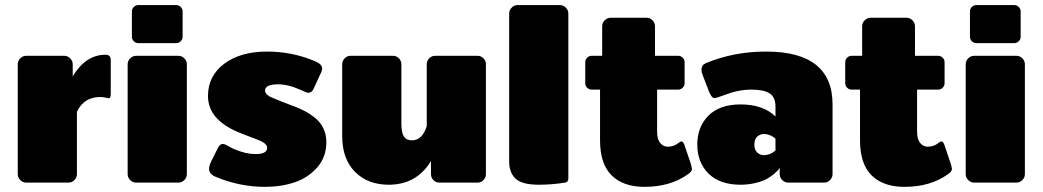

<svg xmlns="http://www.w3.org/2000/svg" viewBox="-20 -720 4111 757"><path d="M50 -33.3V-466.7Q50 -480 60 -490Q70 -500 83.3 -500H233.3Q246.7 -500 256.7 -490Q266.7 -480 266.7 -466.7V-419.2Q318.3 -504.2 395.8 -504.2Q416.7 -504.2 416.7 -483.3V-350Q416.7 -332.5 408.3 -332.5Q405.8 -332.5 396.2 -335Q386.7 -337.5 375 -337.5Q310.8 -337.5 283.3 -279.2V-33.3Q283.3 -20 273.3 -10Q263.3 0 250 0H83.3Q70 0 60 -10Q50 -20 50 -33.3Z M483.3 -33.3V-466.7Q483.3 -480 493.3 -490Q503.3 -500 516.7 -500H683.3Q696.7 -500 706.7 -490Q716.7 -480 716.7 -466.7V-33.3Q716.7 -20 706.7 -10Q696.7 0 683.3 0H516.7Q503.3 0 493.3 -10Q483.3 -20 483.3 -33.3ZM500 -575V-675Q500 -685 507.5 -692.5Q515 -700 525 -700H675Q685 -700 692.5 -692.5Q700 -685 700 -675V-575Q700 -565 692.5 -557.5Q685 -550 675 -550H525Q515 -550 507.5 -557.5Q500 -565 500 -575Z M800 -341.7Q800 -420.8 864.2 -468.8Q928.3 -516.7 1033.3 -516.7Q1131.7 -516.7 1220.8 -479.2Q1250 -467.5 1250 -450Q1250 -440 1241.7 -425L1216.7 -370.8Q1210 -354.2 1195.8 -354.2Q1189.2 -354.2 1162.5 -366.7Q1116.7 -387.5 1075 -387.5Q1025 -387.5 1025 -362.5Q1025 -355 1031.7 -348.3Q1038.3 -341.7 1045.4 -338.3Q1052.5 -335 1066.7 -329.2Q1102.5 -314.2 1141.7 -300Q1165 -290.8 1183.3 -281.2Q1201.7 -271.7 1222.5 -255Q1243.3 -238.3 1255 -213.8Q1266.7 -189.2 1266.7 -159.2Q1266.7 -100.8 1230.8 -60Q1195 -19.2 1141.7 -1.2Q1088.3 16.7 1025 16.7Q924.2 16.7 829.2 -23.3Q804.2 -34.2 804.2 -54.2Q804.2 -65 812.5 -83.3L837.5 -133.3Q845.8 -152.5 858.3 -152.5Q863.3 -152.5 870.4 -149.2Q877.5 -145.8 887.5 -140Q897.5 -134.2 904.2 -131.7Q949.2 -112.5 987.5 -112.5Q1033.3 -112.5 1033.3 -137.5Q1033.3 -155.8 991.7 -170.8Q935.8 -191.7 916.7 -200Q800 -250 800 -341.7Z M1895.8 -466.7V-33.3Q1895.8 -20 1886.2 -10Q1876.7 0 1862.5 0H1712.5Q1698.3 0 1688.8 -10Q1679.2 -20 1679.2 -33.3V-85Q1622.5 8.3 1512.5 8.3Q1430 8.3 1379.6 -42.5Q1329.2 -93.3 1329.2 -183.3V-466.7Q1329.2 -480 1338.8 -490Q1348.3 -500 1362.5 -500H1529.2Q1543.3 -500 1552.9 -490Q1562.5 -480 1562.5 -466.7V-233.3Q1562.5 -196.7 1572.5 -181.7Q1582.5 -166.7 1604.2 -166.7Q1645 -166.7 1662.5 -222.5V-466.7Q1662.5 -480 1672.1 -490Q1681.7 -500 1695.8 -500H1862.5Q1876.7 -500 1886.2 -490Q1895.8 -480 1895.8 -466.7Z M1987.5 -83.3V-666.7Q1987.5 -680 1997.5 -690Q2007.5 -700 2020.8 -700H2187.5Q2200.8 -700 2210.8 -690Q2220.8 -680 2220.8 -666.7V-16.7Q2220.8 -2.5 2208.3 0Q2155.8 8.3 2104.2 8.3Q2038.3 8.3 2012.9 -15.4Q1987.5 -39.2 1987.5 -83.3Z M2287.5 -391.7V-475Q2287.5 -485 2295 -492.5Q2302.5 -500 2312.5 -500H2354.2V-616.7Q2354.2 -630 2364.2 -640Q2374.2 -650 2387.5 -650H2529.2Q2542.5 -650 2552.5 -640Q2562.5 -630 2562.5 -616.7V-500H2654.2Q2664.2 -500 2671.7 -492.5Q2679.2 -485 2679.2 -475V-391.7Q2679.2 -381.7 2671.7 -374.2Q2664.2 -366.7 2654.2 -366.7H2570.8V-200Q2570.8 -170.8 2582.9 -156.2Q2595 -141.7 2612.5 -141.7Q2630.8 -141.7 2645.8 -150Q2648.3 -151.7 2652.9 -155Q2657.5 -158.3 2660.8 -160.4Q2664.2 -162.5 2666.7 -162.5Q2673.3 -162.5 2678.3 -149.2L2704.2 -72.5Q2708.3 -55.8 2708.3 -54.2Q2708.3 -43.3 2691.7 -32.5Q2622.5 16.7 2520.8 16.7Q2437.5 16.7 2391.7 -28.3Q2345.8 -73.3 2345.8 -166.7V-366.7H2312.5Q2302.5 -366.7 2295 -374.2Q2287.5 -381.7 2287.5 -391.7Z M2991.7 -108.3Q3016.7 -108.3 3037.5 -126.7V-173.3Q3016.7 -191.7 2991.7 -191.7Q2976.7 -191.7 2965.4 -181.2Q2954.2 -170.8 2954.2 -150Q2954.2 -129.2 2965.4 -118.8Q2976.7 -108.3 2991.7 -108.3ZM2900 -308.3Q2988.3 -308.3 3037.5 -260.8V-300Q3037.5 -336.7 3014.6 -351.7Q2991.7 -366.7 2941.7 -366.7Q2891.7 -366.7 2837.5 -345.8Q2805 -333.3 2796.7 -333.3Q2785.8 -333.3 2775.8 -358.3L2750 -425Q2745.8 -435 2745.8 -445.8Q2745.8 -463.3 2762.5 -470.8Q2872.5 -516.7 3000 -516.7Q3262.5 -516.7 3262.5 -308.3V-33.3Q3262.5 -20 3252.5 -10Q3242.5 0 3229.2 0H3087.5Q3074.2 0 3064.2 -10Q3054.2 -20 3054.2 -33.3V-58.3Q3052.5 -55.8 3049.2 -51.2Q3045.8 -46.7 3032.5 -35Q3019.2 -23.3 3003.3 -14.6Q2987.5 -5.8 2959.6 1.2Q2931.7 8.3 2900 8.3Q2817.5 8.3 2773.3 -35.8Q2729.2 -80 2729.2 -150Q2729.2 -220 2773.3 -264.2Q2817.5 -308.3 2900 -308.3Z M3312.5 -391.7V-475Q3312.5 -485 3320 -492.5Q3327.5 -500 3337.5 -500H3379.2V-616.7Q3379.2 -630 3389.2 -640Q3399.2 -650 3412.5 -650H3554.2Q3567.5 -650 3577.5 -640Q3587.5 -630 3587.5 -616.7V-500H3679.2Q3689.2 -500 3696.7 -492.5Q3704.2 -485 3704.2 -475V-391.7Q3704.2 -381.7 3696.7 -374.2Q3689.2 -366.7 3679.2 -366.7H3595.8V-200Q3595.8 -170.8 3607.9 -156.2Q3620 -141.7 3637.5 -141.7Q3655.8 -141.7 3670.8 -150Q3673.3 -151.7 3677.9 -155Q3682.5 -158.3 3685.8 -160.4Q3689.2 -162.5 3691.7 -162.5Q3698.3 -162.5 3703.3 -149.2L3729.2 -72.5Q3733.3 -55.8 3733.3 -54.2Q3733.3 -43.3 3716.7 -32.5Q3647.5 16.7 3545.8 16.7Q3462.5 16.7 3416.7 -28.3Q3370.8 -73.3 3370.8 -166.7V-366.7H3337.5Q3327.5 -366.7 3320 -374.2Q3312.5 -381.7 3312.5 -391.7Z M3787.5 -33.3V-466.7Q3787.5 -480 3797.5 -490Q3807.5 -500 3820.8 -500H3987.5Q4000.8 -500 4010.8 -490Q4020.8 -480 4020.8 -466.7V-33.3Q4020.8 -20 4010.8 -10Q4000.8 0 3987.5 0H3820.8Q3807.5 0 3797.5 -10Q3787.5 -20 3787.5 -33.3ZM3804.2 -575V-675Q3804.2 -685 3811.7 -692.5Q3819.2 -700 3829.2 -700H3979.2Q3989.2 -700 3996.7 -692.5Q4004.2 -685 4004.2 -675V-575Q4004.2 -565 3996.7 -557.5Q3989.2 -550 3979.2 -550H3829.2Q3819.2 -550 3811.7 -557.5Q3804.2 -565 3804.2 -575Z"/></svg>

Font: BoonTook Mon
Style: Regular
Weight: 400
Designer: Sungsit Sawaiwan
Foundry: FontUni
Version: Version 3.0